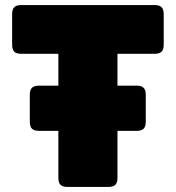

<svg xmlns="http://www.w3.org/2000/svg" viewBox="-20 -740 696 760"><path d="M445 -36Q445 -17 436.5 -8.5Q428 0 409 0H247Q228 0 219.5 -8.5Q211 -17 211 -36V-222H134Q115 -222 106.5 -230.5Q98 -239 98 -258V-365Q98 -384 106.5 -392.5Q115 -401 134 -401H211V-527H64Q45 -527 36.5 -535.5Q28 -544 28 -563V-684Q28 -703 36.5 -711.5Q45 -720 64 -720H592Q611 -720 619.5 -711.5Q628 -703 628 -684V-563Q628 -544 619.5 -535.5Q611 -527 592 -527H445V-401H521Q540 -401 548.5 -392.5Q557 -384 557 -365V-258Q557 -239 548.5 -230.5Q540 -222 521 -222H445Z"/></svg>

Font: Bungee
Style: Regular
Weight: 400
Designer: David Jonathan Ross
Foundry: David Jonathan Ross
Version: Version 1.000;PS 1.0;hotconv 1.0.72;makeotf.lib2.5.5900